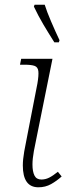

<svg xmlns="http://www.w3.org/2000/svg" viewBox="-20 -786 293 816"><path d="M143 10Q77 10 77 -83Q77 -108 83 -142.5Q89 -177 96 -210L139 -431Q145 -466 143 -483.5Q141 -501 127 -506Q113 -511 84 -511H65L70 -536H203L136 -204Q130 -177 124 -144Q118 -111 118 -87Q118 -57 126.5 -40Q135 -23 156 -23Q173 -23 189 -31Q205 -39 226 -56L242 -36Q221 -17 197 -3.5Q173 10 143 10ZM211 -606Q185 -647 164 -682.5Q143 -718 124 -758L127 -766H170Q179 -737 197 -695Q215 -653 233 -615L230 -606Z"/></svg>

Font: Noto Serif ExtraLight
Style: Italic
Weight: 200
Italic angle: -12°
Designer: Monotype Design Team
Foundry: Monotype Imaging Inc.
Version: Version 2.014; ttfautohint (v1.8.4.7-5d5b)